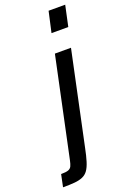

<svg xmlns="http://www.w3.org/2000/svg" viewBox="-276 -801 705 1054"><g transform="rotate(-20 76.0 -274.0)"><path d="M129 -622 156 -743H253L227 -622ZM-101 195 -86 123Q-57 123 -43.5 118Q-30 113 -24.5 101Q-19 89 -15 70L108 -510H202L87 32Q78 77 68.5 107.5Q59 138 46.5 155.5Q34 173 14.5 181.5Q-5 190 -32.5 192.5Q-60 195 -101 195Z"/></g></svg>

Font: Saira Condensed Medium
Style: Italic
Weight: 500
Width: 3
Italic angle: -12°
Designer: Hector Gatti with collaboration of the Omnibus-Type team
Foundry: Omnibus-Type
Version: Version 1.101